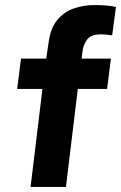

<svg xmlns="http://www.w3.org/2000/svg" viewBox="-20 -740 479 760"><path d="M101 0 148 -388H48L63 -508H163L173 -576Q181 -631 208 -662.5Q235 -694 273.5 -707Q312 -720 353 -720Q379 -720 403 -718Q427 -716 439 -712L424 -600Q413 -602 401 -603Q389 -604 379 -604Q342 -604 326.5 -585.5Q311 -567 307 -539L303 -508H419L404 -388H288L241 0Z"/></svg>

Font: Inclusive Sans
Style: Bold Italic
Weight: 700
Italic angle: -7°
Designer: Olivia King
Foundry: Olivia King
Version: Version 2.004